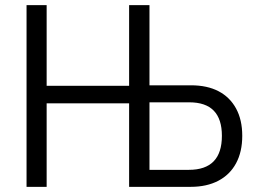

<svg xmlns="http://www.w3.org/2000/svg" viewBox="-20 -725 1007 745"><path d="M83 0V-705H161V-392H481V-705H560V-394H721Q784 -394 828 -371Q872 -348 896 -304Q920 -260 920 -198Q920 -136 896 -91.5Q872 -47 827 -23.5Q782 0 720 0H481V-324H161V0ZM560 -66H713Q777 -66 809 -99Q841 -132 841 -198Q841 -263 809.5 -295.5Q778 -328 714 -328H560Z"/></svg>

Font: Nunito Sans 10pt Condensed
Style: Regular
Weight: 400
Width: 3
Designer: Vernon Adams
Foundry: Vernon Adams
Version: Version 3.101;gftools[0.9.27]